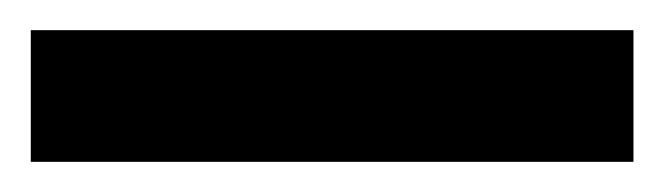

<svg xmlns="http://www.w3.org/2000/svg" viewBox="-30 30 436 126"><path d="M-9.8 136.2V49.8H385.7V136.2Z"/></svg>

Font: Pinar-FD Medium
Style: Regular
Weight: 500
Designer: Amin Abedi
Version: Version 3.000